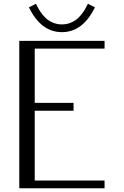

<svg xmlns="http://www.w3.org/2000/svg" viewBox="-20 -1011 665 1031"><path d="M135.3 -971.7 172.9 -990.7Q181.2 -974.1 188.7 -960.9Q196.3 -947.8 209.2 -931.6Q222.2 -915.5 236.1 -905Q250 -894.5 270 -887.2Q290 -879.9 312.5 -879.9Q335 -879.9 355 -887.2Q375 -894.5 388.9 -905Q402.8 -915.5 415.8 -931.6Q428.7 -947.8 436.3 -960.9Q443.8 -974.1 452.1 -990.7L489.7 -971.7Q424.8 -838.4 312.5 -838.4Q200.2 -838.4 135.3 -971.7ZM83.5 -791.5H541.5V-750H166.5V-458.5H375V-416.5H166.5V-41.5H541.5V0H83.5Z"/></svg>

Font: Resagnicto
Style: Regular
Weight: 500
Version: Version 0.9991